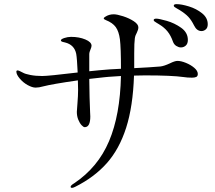

<svg xmlns="http://www.w3.org/2000/svg" viewBox="-20 -845 1040 927"><path d="M983 -728Q983 -711 973.5 -703Q964 -695 953 -695Q930 -695 917 -722Q904 -748 889.5 -763.5Q875 -779 848 -796Q843 -799 835 -803.5Q827 -808 823 -811Q819 -814 819 -818Q819 -825 833 -825Q856 -825 892 -814Q928 -803 955.5 -781Q983 -759 983 -728ZM935 -488Q935 -477 927.5 -473.5Q920 -470 907 -470Q884 -470 866 -473Q810 -481 680 -481Q645 -481 627 -480Q622 -331 589 -228Q556 -125 495.5 -57Q435 11 343 57Q333 62 328 62Q321 62 321 57Q321 50 338 40Q453 -37 506.5 -163.5Q560 -290 564 -478Q524 -476 504 -474L483 -472Q464 -470 411 -464Q412 -368 415 -304Q416 -295 416 -283Q416 -231 389 -231Q383 -231 374 -240.5Q365 -250 358 -267Q351 -284 351 -305Q351 -310 354 -346.5Q357 -383 357 -411Q357 -441 356 -457Q231 -439 189 -428Q168 -422 152 -422Q136 -422 114 -434Q92 -446 75.5 -465.5Q59 -485 59 -499Q59 -505 65 -505Q71 -505 91 -494Q101 -488 126.5 -483Q152 -478 184 -478Q213 -478 355 -495Q352 -562 348 -585Q339 -629 294 -640Q293 -640 283.5 -642.5Q274 -645 274 -650Q274 -656 290.5 -661.5Q307 -667 323 -667Q362 -667 392 -654.5Q422 -642 422 -624Q422 -618 416.5 -605Q411 -592 411 -585V-518V-501Q457 -506 509 -510L564 -513Q564 -614 559 -655Q554 -693 539 -714Q524 -735 491 -748Q481 -752 481 -756Q481 -760 488 -764Q506 -776 529 -776Q545 -776 574.5 -766.5Q604 -757 626 -742.5Q648 -728 648 -713Q648 -702 641 -688Q633 -674 631 -660Q628 -640 628 -587V-542V-516Q708 -520 754 -524Q772 -526 800 -539Q824 -551 837 -551Q854 -551 877.5 -541.5Q901 -532 918 -517.5Q935 -503 935 -488ZM722 -748Q722 -755 735 -755Q747 -755 784.5 -744.5Q822 -734 854.5 -711Q887 -688 887 -652Q887 -634 877 -625Q867 -616 853 -616Q843 -616 831.5 -623Q820 -630 815 -644Q805 -673 789 -693Q773 -713 746 -729Q743 -731 736 -735Q729 -739 725.5 -742Q722 -745 722 -748Z"/></svg>

Font: Shippori Mincho
Style: Regular
Weight: 400
Designer: FONTDASU
Foundry: FONTDASU / Google Inc. / but / Adobe
Version: Version 3.110; ttfautohint (v1.8.3)